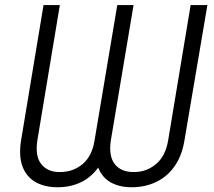

<svg xmlns="http://www.w3.org/2000/svg" viewBox="-20 -748 865 777"><path d="M65.4 -180.7 156.2 -727.5H222.2L131.3 -180.7Q121.1 -115.2 147.5 -83.3Q173.8 -51.3 221.2 -51.8Q275.4 -51.3 314.2 -84Q353 -116.7 362.8 -180.7L454.6 -727.5H520.5L428.7 -180.7Q418.9 -116.2 444.6 -83.7Q470.2 -51.3 521.5 -51.8Q571.8 -51.3 610.8 -83.5Q649.9 -115.7 660.6 -180.7L751.5 -727.5H819.3L726.6 -180.7Q716.3 -116.7 686 -74.5Q655.8 -32.2 611.1 -11.2Q566.4 9.8 513.2 9.8Q462.9 9.8 428 -10Q393.1 -29.8 377.4 -69.8Q347.7 -29.3 306.2 -9.8Q264.6 9.8 213.4 9.8Q160.2 9.8 123.3 -11.5Q86.4 -32.7 70.8 -75Q55.2 -117.2 65.4 -180.7Z"/></svg>

Font: Inter Tight Light
Style: Italic
Weight: 300
Italic angle: -9.39999°
Designer: Rasmus Andersson
Foundry: rsms
Version: Version 3.004